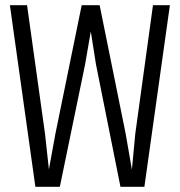

<svg xmlns="http://www.w3.org/2000/svg" viewBox="-20 -718 690 738"><path d="M116 0 18 -698H84L153 -204L168 -67L193 -204L294 -698H363L463 -204L487 -66L500 -204L568 -698H633L535 0H443L349 -470L329 -597L307 -470L210 0Z"/></svg>

Font: Azeret Mono ExtraLight
Style: Regular
Weight: 250
Designer: Martin Vácha
Foundry: Displaay
Version: Version 1.002